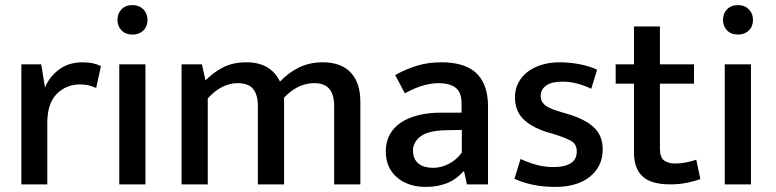

<svg xmlns="http://www.w3.org/2000/svg" viewBox="-20 -725 3050 755"><path d="M64 0V-472H142L157 -381Q174 -423 212 -451.5Q250 -480 304 -480Q328 -480 345.5 -476Q363 -472 377 -465L358 -379Q346 -385 330.5 -389Q315 -393 295 -393Q240 -393 203 -355.5Q166 -318 166 -242V0Z M449 0V-472H552V0ZM501 -589Q474 -589 458 -605.5Q442 -622 442 -647Q442 -672 458 -688.5Q474 -705 501 -705Q527 -705 543.5 -688.5Q560 -672 560 -647Q560 -621 543.5 -605Q527 -589 501 -589Z M797 0H694V-472H774L788 -409Q821 -442 859 -461Q897 -480 948 -480Q999 -480 1031.5 -460Q1064 -440 1081 -404Q1115 -440 1156.5 -460Q1198 -480 1248 -480Q1322 -480 1359.5 -439.5Q1397 -399 1397 -325V0H1294V-309Q1294 -352 1275.5 -375Q1257 -398 1215 -398Q1151 -398 1097 -341V0H994V-309Q994 -352 975.5 -375Q957 -398 915 -398Q851 -398 797 -338Z M1534 -430Q1580 -455 1622.5 -467.5Q1665 -480 1717 -480Q1757 -480 1790.5 -471Q1824 -462 1848 -442Q1872 -422 1885.5 -388.5Q1899 -355 1899 -307V0H1816L1805 -51H1802Q1774 -19 1737 -4.5Q1700 10 1655 10Q1584 10 1540.5 -28Q1497 -66 1497 -129Q1497 -168 1513 -196.5Q1529 -225 1558 -244Q1587 -263 1627 -272.5Q1667 -282 1715 -282H1795V-318Q1795 -363 1771 -380.5Q1747 -398 1705 -398Q1679 -398 1646.5 -389.5Q1614 -381 1572 -358ZM1796 -214 1733 -213Q1662 -211 1633 -188Q1604 -165 1604 -134Q1604 -114 1610.5 -101Q1617 -88 1628 -80Q1639 -72 1653.5 -68.5Q1668 -65 1683 -65Q1714 -65 1744.5 -80.5Q1775 -96 1796 -125Z M2305 -376Q2273 -391 2245.5 -397.5Q2218 -404 2191 -404Q2149 -404 2127.5 -388.5Q2106 -373 2106 -347Q2106 -327 2122 -312.5Q2138 -298 2188 -284L2218 -275Q2283 -255 2316.5 -223Q2350 -191 2350 -137Q2350 -71 2300 -30.5Q2250 10 2163 10Q2116 10 2075.5 1.5Q2035 -7 2003 -22L2027 -100Q2056 -86 2089 -77Q2122 -68 2157 -68Q2200 -68 2224 -83Q2248 -98 2248 -129Q2248 -158 2226.5 -170.5Q2205 -183 2160 -197L2129 -206Q2066 -227 2035.5 -259Q2005 -291 2005 -343Q2005 -374 2018 -399Q2031 -424 2054 -442Q2077 -460 2109.5 -470Q2142 -480 2181 -480Q2218 -480 2256.5 -473Q2295 -466 2328 -451Z M2709 -396H2575V-141Q2575 -106 2591.5 -94Q2608 -82 2636 -82Q2656 -82 2678.5 -86.5Q2701 -91 2718 -97L2734 -21Q2714 -13 2682.5 -6.5Q2651 0 2616 0Q2540 0 2506.5 -31.5Q2473 -63 2473 -125V-396H2401V-472H2473V-621H2575V-472H2709Z M2830 0V-472H2933V0ZM2882 -589Q2855 -589 2839 -605.5Q2823 -622 2823 -647Q2823 -672 2839 -688.5Q2855 -705 2882 -705Q2908 -705 2924.5 -688.5Q2941 -672 2941 -647Q2941 -621 2924.5 -605Q2908 -589 2882 -589Z"/></svg>

Font: Mukta Mahee Medium
Style: Regular
Weight: 500
Designer: Shuchita Grover, Noopur Datye, Girish Dalvi, Yashodeep Gholap
Foundry: Ek Type
Version: Version 2.538;PS 1.000;hotconv 16.6.51;makeotf.lib2.5.65220;